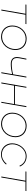

<svg xmlns="http://www.w3.org/2000/svg" viewBox="1686 -2252 572 3985"><g transform="rotate(90 1972.5 -259.0)"><path d="M73 -501H265L178 0H198L285 -501H477L480 -520H76Z M742 5C906 5 1018 -135 1018 -294C1018 -429 926 -525 784 -525C618 -525 509 -381 509 -226C509 -91 603 5 742 5ZM743 -15C613 -15 529 -104 529 -228C529 -374 632 -505 783 -505C913 -505 998 -416 998 -292C998 -146 895 -15 743 -15Z M1307 -196C1380 -196 1453 -208 1518 -224L1479 0H1499L1589 -520H1569L1521 -244C1455 -227 1379 -216 1307 -216C1207 -216 1170 -267 1189 -376L1217 -520H1197L1169 -377C1145 -258 1197 -196 1307 -196Z M2183 -520 2142 -282H1760L1801 -520H1781L1691 0H1711L1757 -263H2139L2093 0H2113L2203 -520Z M2551 5C2715 5 2827 -135 2827 -294C2827 -429 2735 -525 2593 -525C2427 -525 2318 -381 2318 -226C2318 -91 2412 5 2551 5ZM2552 -15C2422 -15 2338 -104 2338 -228C2338 -374 2441 -505 2592 -505C2722 -505 2807 -416 2807 -292C2807 -146 2704 -15 2552 -15Z M3182 7C3264 7 3340 -31 3394 -98L3380 -110C3327 -46 3260 -11 3185 -11C3062 -11 2974 -105 2974 -227C2974 -361 3072 -506 3223 -506C3315 -506 3385 -459 3419 -376L3436 -386C3401 -470 3324 -525 3223 -525C3063 -525 2954 -372 2954 -223C2954 -92 3049 7 3182 7Z M3538 -501H3730L3643 0H3663L3750 -501H3942L3945 -520H3541Z"/></g></svg>

Font: Fixel Display 20240404 Thin
Style: Italic
Weight: 100
Italic angle: -10°
Designer: AlfaBravo + MacPaw
Foundry: Kyrylo Tkachov, Marchela Mozhyna, Serhii Makarenko, Maria Weinstein, Zakhar Kryvoshyya
Version: Version 1.211;Glyphs 3.2 (3225)